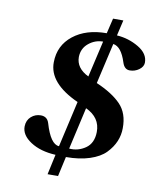

<svg xmlns="http://www.w3.org/2000/svg" viewBox="-92 -819 808 994"><g transform="rotate(10 311.5 -322.0)"><path d="M67 -120Q68 -152 89.5 -171Q111 -190 140 -190Q174 -190 184 -157Q215 -51 260 -49L315 -291Q156 -363 158 -473Q159 -561 226.5 -614.5Q294 -668 402 -668L421 -748H475L456 -666Q518 -662 571 -630.5Q624 -599 623 -551Q622 -530 600.5 -514.5Q579 -499 552 -499Q524 -499 513 -534Q488 -613 445 -619L396 -405Q482 -368 526 -322Q570 -276 569 -198Q569 -162 555 -128.5Q541 -95 512 -65Q483 -35 429.5 -17.5Q376 0 305 0L282 104H227L250 -2Q170 -6 118 -40Q66 -74 67 -120ZM281 -522Q281 -463 347 -431L391 -622Q349 -622 315.5 -594.5Q282 -567 281 -522ZM314 -46Q361 -42 400 -69Q439 -96 440 -155Q441 -231 364 -267Z"/></g></svg>

Font: Lingua Franca
Style: Bold Italic
Weight: 700
Italic angle: -13°
Version: Version 1.19